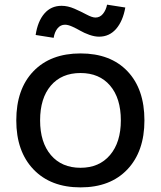

<svg xmlns="http://www.w3.org/2000/svg" viewBox="-20 -791 690 823"><path d="M210 -628.9 132.8 -641.1Q141.6 -699.7 170.2 -732.9Q198.7 -766.1 244.1 -766.1Q270.5 -766.1 299.1 -753.7Q327.6 -741.2 351.3 -728.5Q375 -715.8 389.2 -715.8Q408.2 -715.8 421.1 -731.4Q434.1 -747.1 439 -771L517.1 -758.8Q506.8 -700.7 477.8 -667.2Q448.7 -633.8 404.8 -633.8Q385.3 -633.8 362.8 -641.8Q340.3 -649.9 324 -659.4Q307.6 -668.9 289.6 -677Q271.5 -685.1 258.8 -685.1Q239.3 -685.1 226.6 -669.4Q213.9 -653.8 210 -628.9ZM49.8 -274.9Q49.8 -409.2 123.3 -485.6Q196.8 -562 325.2 -562Q453.6 -562 526.4 -485.6Q599.1 -409.2 599.1 -274.9Q599.1 -142.1 526.1 -64.9Q453.1 12.2 325.2 12.2Q197.3 12.2 123.5 -64.9Q49.8 -142.1 49.8 -274.9ZM325.2 -71.8Q405.3 -71.8 451.7 -126.5Q498 -181.2 498 -274.9Q498 -370.1 451.9 -424.1Q405.8 -478 325.2 -478Q244.1 -478 198 -424.1Q151.9 -370.1 151.9 -274.9Q151.9 -180.7 198.2 -126.2Q244.6 -71.8 325.2 -71.8Z"/></svg>

Font: Azeret Mono
Style: Regular
Weight: 400
Designer: Martin Vácha
Foundry: Displaay
Version: Version 1.002